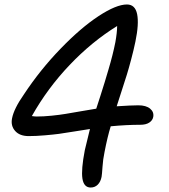

<svg xmlns="http://www.w3.org/2000/svg" viewBox="-20 -776 760 862"><path d="M387.2 65.9Q356.4 65.9 350.1 26.1Q343.8 -13.7 360.8 -102.1Q366.7 -128.4 383.8 -196.8Q367.2 -194.3 317.4 -186.3Q267.6 -178.2 244.4 -175Q221.2 -171.9 181.9 -168.5Q142.6 -165 108.9 -165Q68.4 -165 47.9 -188.2Q27.3 -211.4 34.2 -245.1Q42.5 -288.1 87.9 -353Q160.6 -462.9 251.7 -557.1Q342.8 -651.4 422.4 -703.6Q502 -755.9 549.8 -755.9Q586.9 -755.9 595.7 -712.4Q604.5 -668.9 587.9 -588.9Q580.1 -551.3 568.8 -509Q557.6 -466.8 549.8 -441.7Q542 -416.5 525.6 -366.2Q509.3 -315.9 503.9 -298.8Q570.8 -303.2 601.1 -303.2Q635.7 -303.2 653.8 -288.3Q671.9 -273.4 668 -251Q665 -235.4 650.1 -225.6Q635.3 -215.8 609.9 -215.8Q548.8 -215.8 477.1 -209Q462.4 -161.6 449.2 -92.8Q442.4 -61 440.2 -26.9Q438 7.3 436 18.1Q431.6 40.5 418.7 53.2Q405.8 65.9 387.2 65.9ZM498 -586.9Q505.9 -631.3 505.9 -659.2Q392.1 -588.9 292.5 -484.1Q192.9 -379.4 123 -254.9Q136.7 -252.9 145 -252.9Q175.8 -252.9 211.9 -256.6Q248 -260.3 273.9 -264.6Q299.8 -269 343.8 -276.6Q387.7 -284.2 412.1 -288.1Q417 -302.7 430.4 -344.5Q443.8 -386.2 450.2 -407.5Q456.5 -428.7 466.8 -463.1Q477.1 -497.6 484.6 -527.6Q492.2 -557.6 498 -586.9Z"/></svg>

Font: Shantell Sans Irregular
Style: Italic
Weight: 400
Italic angle: -11.31°
Designer: Stephen Nixon, Anya Danilova, Shantell Martin
Foundry: Arrow Type
Version: Version 1.006;[9816181b4]